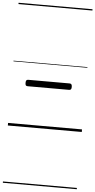

<svg xmlns="http://www.w3.org/2000/svg" viewBox="-82 -1000 739 1490"><g transform="rotate(5 288.0 -255.0)"><path d="M127 -317Q116 -317 112 -322.5Q108 -328 108 -341Q108 -355 112 -361Q116 -367 127 -367H449Q459 -367 463.5 -361Q468 -355 468 -341Q468 -328 463.5 -322.5Q459 -317 449 -317ZM0 436H576V446H0ZM0 -20H576V0H0ZM0 -505H576V-500H0ZM0 -956H576V-946H0Z"/></g></svg>

Font: Playwrite HU Guides
Style: Regular
Weight: 400
Designer: Veronika Burian, José Scaglione
Foundry: TypeTogether
Version: Version 1.003